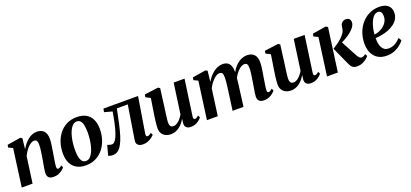

<svg xmlns="http://www.w3.org/2000/svg" viewBox="23 -1386 4776 2232"><g transform="rotate(-20 2411.0 -270.0)"><path d="M229 -404.5Q245.5 -433.5 266.2 -459.8Q287 -486 312 -506.5Q337 -527 365.2 -538.8Q393.5 -550.5 425 -550.5Q479.5 -550.5 510.8 -518.8Q542 -487 542 -417.5Q542 -397.5 538.2 -367.8Q534.5 -338 529.2 -305.5Q524 -273 519.5 -245Q515.5 -219 510.5 -190.2Q505.5 -161.5 501.8 -135.2Q498 -109 497 -90.5Q497 -73 502.2 -67Q507.5 -61 514.5 -61Q523 -61 533.8 -66.2Q544.5 -71.5 560 -84.5L572.5 -57Q565.5 -47.5 547 -31.5Q528.5 -15.5 499.8 -2.5Q471 10.5 432 10.5Q404 10.5 387 1.2Q370 -8 362.5 -23.8Q355 -39.5 355.5 -59.5Q355.5 -71 357.8 -89.2Q360 -107.5 363.8 -129.5Q367.5 -151.5 371.5 -174.8Q375.5 -198 379.5 -219.5Q383 -241.5 387 -265.5Q391 -289.5 394.2 -313.2Q397.5 -337 399.8 -358.8Q402 -380.5 401.5 -398.5Q401.5 -423 397.2 -437.2Q393 -451.5 383.8 -457.5Q374.5 -463.5 359 -463.5Q341.5 -463.5 322.2 -452Q303 -440.5 284 -420.8Q265 -401 248.2 -376Q231.5 -351 219 -323.5L174.5 0H40.5L103.5 -466L51 -491L56.5 -523L222 -550L244 -537Z M917.5 -551.5Q986.5 -551.5 1032.8 -525.8Q1079 -500 1102.8 -450.8Q1126.5 -401.5 1127 -331Q1127 -262.5 1107.2 -200.5Q1087.5 -138.5 1049.5 -90.5Q1011.5 -42.5 956.8 -14.8Q902 13 832 13Q765 13 718.8 -13.2Q672.5 -39.5 649 -88.5Q625.5 -137.5 625 -206.5Q624.5 -276.5 644.2 -338.8Q664 -401 702 -449Q740 -497 794.5 -524.2Q849 -551.5 917.5 -551.5ZM903.5 -504Q875 -504 853.5 -484.5Q832 -465 816.2 -432.5Q800.5 -400 790.5 -359.8Q780.5 -319.5 775.8 -277.2Q771 -235 771.5 -197Q771.5 -140.5 780.5 -104.8Q789.5 -69 806.8 -51.8Q824 -34.5 849 -34.5Q877 -34.5 898.5 -54Q920 -73.5 935.8 -106Q951.5 -138.5 961.2 -178.8Q971 -219 975.8 -261.2Q980.5 -303.5 980.5 -342Q980 -398.5 971.8 -434Q963.5 -469.5 946.5 -486.8Q929.5 -504 903.5 -504Z M1603 -95Q1600 -74 1606.8 -67.5Q1613.5 -61 1620.5 -61Q1629.5 -61 1641 -66.2Q1652.5 -71.5 1668 -84.5L1681 -56.5Q1671 -44 1650.5 -28.2Q1630 -12.5 1601.8 -1Q1573.5 10.5 1540 10.5Q1499 10.5 1477.5 -9.5Q1456 -29.5 1462.5 -68L1529.5 -487H1394.5Q1375.5 -392 1358 -313Q1340.5 -234 1321.8 -173.2Q1303 -112.5 1280 -72.5Q1258 -32 1230.2 -12Q1202.5 8 1166.5 8Q1149.5 8 1132.8 4.2Q1116 0.5 1110.5 -3L1144 -127Q1148.5 -125 1157.5 -121.8Q1166.5 -118.5 1177.5 -115.5Q1188.5 -112.5 1198.5 -112.5Q1215 -112.5 1229.2 -126.2Q1243.5 -140 1255.5 -163Q1267.5 -186 1277.5 -214.8Q1287.5 -243.5 1295.5 -273Q1306 -311 1313.8 -349.2Q1321.5 -387.5 1327 -419.5Q1332.5 -451.5 1335.5 -470L1239 -496.5L1247 -538H1675Z M1883 11Q1850.5 11 1822.5 -1.8Q1794.5 -14.5 1777 -40.8Q1759.5 -67 1759 -108.5Q1759 -125 1761 -146.2Q1763 -167.5 1765.8 -191.5Q1768.5 -215.5 1772 -239Q1775.5 -262.5 1778.5 -283L1807 -465.5L1749.5 -495.5L1755.5 -527.5L1926 -550L1948 -536.5L1915.5 -286.5Q1912.5 -266 1909.5 -243.5Q1906.5 -221 1903.8 -199.8Q1901 -178.5 1899 -160.8Q1897 -143 1897 -131.5Q1897 -108.5 1902 -94.2Q1907 -80 1917.5 -73.8Q1928 -67.5 1944.5 -67.5Q1967 -67.5 1989.5 -82Q2012 -96.5 2031.5 -119.5Q2051 -142.5 2065 -167.5L2117.5 -543H2252L2189 -96Q2186.5 -78 2191.8 -69.5Q2197 -61 2206.5 -61Q2216 -61 2226.8 -66.5Q2237.5 -72 2253 -86.5L2266 -58.5Q2258 -47 2239.5 -30.8Q2221 -14.5 2194 -2.2Q2167 10 2134 10Q2096.5 10 2078.5 -5.8Q2060.5 -21.5 2059 -47.5Q2059 -51 2059.5 -58.2Q2060 -65.5 2061 -74.5Q2062 -83.5 2063.2 -93.2Q2064.5 -103 2065.5 -111L2064 -111.5Q2050.5 -89 2033 -67Q2015.5 -45 1993 -27.5Q1970.5 -10 1943.2 0.5Q1916 11 1883 11Z M2535.5 -537 2520.5 -404Q2536 -432.5 2558 -458.8Q2580 -485 2606.2 -505.8Q2632.5 -526.5 2661.8 -538.5Q2691 -550.5 2722.5 -550.5Q2759.5 -550.5 2783.5 -535.5Q2807.5 -520.5 2819.2 -489.5Q2831 -458.5 2831 -410.5Q2831 -403.5 2830.2 -393.8Q2829.5 -384 2828.5 -373.5Q2827.5 -363 2826 -352.5L2808.5 -363.5Q2825 -407 2848.2 -441.2Q2871.5 -475.5 2899.5 -500Q2927.5 -524.5 2959.8 -537.5Q2992 -550.5 3027 -550.5Q3081 -550.5 3112.5 -518.2Q3144 -486 3144 -417.5Q3144 -397.5 3140.5 -367.8Q3137 -338 3131.8 -305.8Q3126.5 -273.5 3121.5 -245Q3117.5 -219 3112.8 -190.2Q3108 -161.5 3104.2 -135.2Q3100.5 -109 3100 -90.5Q3099.5 -73 3104.5 -67Q3109.5 -61 3117 -61Q3126 -61 3137 -66.5Q3148 -72 3164 -86.5L3176.5 -58.5Q3169 -49 3150.5 -32.5Q3132 -16 3103.2 -2.8Q3074.5 10.5 3035 10.5Q3006.5 10.5 2989.5 1.2Q2972.5 -8 2965.5 -23.8Q2958.5 -39.5 2958.5 -59.5Q2958.5 -75 2962.5 -101.8Q2966.5 -128.5 2971.8 -159.8Q2977 -191 2981.5 -220Q2986.5 -249.5 2991.5 -281.5Q2996.5 -313.5 3000.2 -344Q3004 -374.5 3003.5 -398.5Q3003.5 -435.5 2993.8 -449.5Q2984 -463.5 2961.5 -463.5Q2942.5 -463.5 2920.5 -450.8Q2898.5 -438 2877.2 -415.2Q2856 -392.5 2837.5 -361.8Q2819 -331 2807 -295L2828.5 -375Q2827.5 -354 2825.5 -331.2Q2823.5 -308.5 2821 -285.8Q2818.5 -263 2815 -241L2784 0H2649L2679 -219.5Q2683 -249 2687.2 -281.2Q2691.5 -313.5 2694.2 -343.5Q2697 -373.5 2697 -397Q2696.5 -436.5 2686.2 -450Q2676 -463.5 2651 -463.5Q2634.5 -463.5 2615.5 -452.5Q2596.5 -441.5 2577.2 -422.2Q2558 -403 2540.5 -378.8Q2523 -354.5 2510.5 -328.5L2465.5 0H2331.5L2395 -466L2342.5 -491L2348 -523L2513 -550Z M3368.5 11Q3336 11 3308 -1.8Q3280 -14.5 3262.5 -40.8Q3245 -67 3244.5 -108.5Q3244.5 -125 3246.5 -146.2Q3248.5 -167.5 3251.2 -191.5Q3254 -215.5 3257.5 -239Q3261 -262.5 3264 -283L3292.5 -465.5L3235 -495.5L3241 -527.5L3411.5 -550L3433.5 -536.5L3401 -286.5Q3398 -266 3395 -243.5Q3392 -221 3389.2 -199.8Q3386.5 -178.5 3384.5 -160.8Q3382.5 -143 3382.5 -131.5Q3382.5 -108.5 3387.5 -94.2Q3392.5 -80 3403 -73.8Q3413.5 -67.5 3430 -67.5Q3452.5 -67.5 3475 -82Q3497.5 -96.5 3517 -119.5Q3536.5 -142.5 3550.5 -167.5L3603 -543H3737.5L3674.5 -96Q3672 -78 3677.2 -69.5Q3682.5 -61 3692 -61Q3701.5 -61 3712.2 -66.5Q3723 -72 3738.5 -86.5L3751.5 -58.5Q3743.5 -47 3725 -30.8Q3706.5 -14.5 3679.5 -2.2Q3652.5 10 3619.5 10Q3582 10 3564 -5.8Q3546 -21.5 3544.5 -47.5Q3544.5 -51 3545 -58.2Q3545.5 -65.5 3546.5 -74.5Q3547.5 -83.5 3548.8 -93.2Q3550 -103 3551 -111L3549.5 -111.5Q3536 -89 3518.5 -67Q3501 -45 3478.5 -27.5Q3456 -10 3428.8 0.5Q3401.5 11 3368.5 11Z M3817 0 3880.5 -466 3827 -491 3833.5 -523.5 4000.5 -550.5 4024.5 -536 3951 0ZM4187.5 10Q4161 10 4143.8 1Q4126.5 -8 4116 -23.2Q4105.5 -38.5 4097.5 -57.5L3998 -277Q4026.5 -294 4051.2 -311Q4076 -328 4097.5 -346.8Q4119 -365.5 4137 -386.5Q4162 -413.5 4169.2 -438Q4176.5 -462.5 4178.5 -482.5Q4180.5 -506.5 4191.2 -521.5Q4202 -536.5 4217 -543.5Q4232 -550.5 4247 -550.5Q4278 -550.5 4291.2 -534.8Q4304.5 -519 4305 -497.5Q4305.5 -473.5 4295 -454.2Q4284.5 -435 4269.5 -419Q4253.5 -400 4228.5 -380.8Q4203.5 -361.5 4174.8 -344.2Q4146 -327 4118.2 -313Q4090.5 -299 4068 -289L4104 -333.5L4220 -116.5Q4232 -94 4245 -81.8Q4258 -69.5 4271.5 -69.5Q4281 -69.5 4294.8 -75Q4308.5 -80.5 4322.5 -93L4337.5 -64.5Q4327.5 -51.5 4306.5 -34Q4285.5 -16.5 4255.5 -3.2Q4225.5 10 4187.5 10Z M4773.5 -99.5Q4759.5 -78.5 4729.5 -52.8Q4699.5 -27 4655.5 -8Q4611.5 11 4555 11Q4501.5 11 4463.5 -7Q4425.5 -25 4401.5 -56Q4377.5 -87 4366.5 -125.8Q4355.5 -164.5 4355.5 -205.5Q4355.5 -278.5 4378.2 -341.8Q4401 -405 4442 -452.2Q4483 -499.5 4538.5 -526.2Q4594 -553 4658.5 -553Q4710 -553 4742.2 -537.8Q4774.5 -522.5 4790 -496.2Q4805.5 -470 4806 -437Q4807 -391 4787 -356.2Q4767 -321.5 4733.5 -297.2Q4700 -273 4659.5 -257.5Q4619 -242 4577.5 -234.5Q4536 -227 4501 -226Q4500 -191 4505 -161Q4510 -131 4522.2 -108.5Q4534.5 -86 4554.5 -73.2Q4574.5 -60.5 4602.5 -60.5Q4636 -60.5 4663.2 -71.5Q4690.5 -82.5 4712.2 -100Q4734 -117.5 4751 -136.5ZM4629 -502Q4599.5 -502 4577 -480.2Q4554.5 -458.5 4538.8 -423.2Q4523 -388 4514 -347.2Q4505 -306.5 4502 -269Q4524.5 -271 4549.2 -279.2Q4574 -287.5 4597 -301.8Q4620 -316 4638.2 -335.8Q4656.5 -355.5 4667.2 -380.5Q4678 -405.5 4677.5 -435Q4676.5 -469.5 4664 -485.8Q4651.5 -502 4629 -502Z"/></g></svg>

Font: Merriweather 60pt
Style: Bold Italic
Weight: 700
Italic angle: -7.8°
Version: Version 2.101